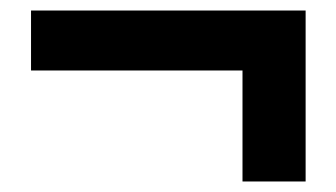

<svg xmlns="http://www.w3.org/2000/svg" viewBox="-20 -453 639 365"><path d="M441 -319H39V-433H561V-108H441Z"/></svg>

Font: Merged Yaku Han JP ExtraBold
Style: Regular
Weight: 800
Designer: Ryoko NISHIZUKA 西塚涼子 (kana, bopomofo & ideographs); Paul D. Hunt (Latin, Greek & Cyrillic); Sandoll Communications 산돌커뮤니
Foundry: Adobe
Version: Version 2.004